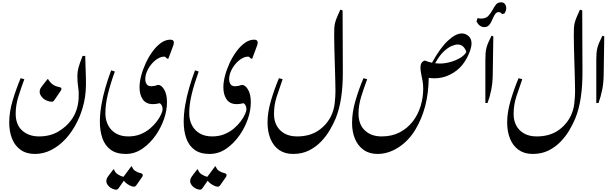

<svg xmlns="http://www.w3.org/2000/svg" viewBox="-20 -974 5330 1665"><path d="M284 361Q209 361 159 325.5Q109 290 84.5 228.5Q60 167 60 89Q60 -4 90 -103.5Q120 -203 159 -296L191 -287Q163 -212 139.5 -136.5Q116 -61 116 11Q116 108 173 158.5Q230 209 318 209Q414 209 484.5 167.5Q555 126 597 68Q628 26 643.5 -21.5Q659 -69 662 -121Q665 -173 658 -217.5Q651 -262 651 -314Q651 -331 654.5 -358Q658 -385 674 -430L696 -489H719L725 -296Q729 -175 708.5 -85Q688 5 650 81Q607 168 549 230.5Q491 293 423.5 327Q356 361 284 361ZM428 -92Q424 -92 419 -92.5Q414 -93 409 -94Q366 -105 345 -130Q324 -155 324 -177Q324 -197 334 -212Q344 -227 352 -237L392 -288H397Q413 -260 435.5 -243Q458 -226 493 -219Q513 -216 513 -203Q513 -195 504 -183L451 -105Q445 -97 440.5 -94.5Q436 -92 428 -92Z M1071 361Q989 361 939.5 324.5Q890 288 868 224.5Q846 161 846 82Q846 16 858.5 -59Q871 -134 893.5 -212Q916 -290 944 -364L976 -354Q939 -252 916 -159.5Q893 -67 894 14Q895 70 919 114.5Q943 159 987 184Q1031 209 1093 209Q1151 209 1198 190Q1245 171 1280.5 141Q1316 111 1340.5 78Q1365 45 1377.5 17Q1390 -11 1390 -26Q1390 -47 1382 -61Q1374 -75 1365 -79Q1351 -75 1334 -73Q1317 -71 1306 -71Q1247 -71 1218.5 -111.5Q1190 -152 1190 -217Q1190 -263 1204.5 -318Q1219 -373 1244.5 -428Q1270 -483 1304 -529Q1338 -575 1377 -602.5Q1416 -630 1457 -630Q1474 -630 1481 -622.5Q1488 -615 1488 -606Q1488 -598 1485.5 -588.5Q1483 -579 1478 -567L1440 -465H1430Q1413 -483 1406 -483Q1377 -483 1348 -465.5Q1319 -448 1294.5 -419Q1270 -390 1255 -355.5Q1240 -321 1240 -288Q1240 -263 1251.5 -244.5Q1263 -226 1292 -226Q1303 -226 1318.5 -229Q1334 -232 1350 -238Q1380 -238 1404 -197Q1428 -156 1428 -88Q1428 -16 1402.5 57.5Q1377 131 1333 195Q1284 267 1217 314Q1150 361 1071 361ZM987 671Q980 671 969 668Q938 658 920 637.5Q902 617 902 596Q902 579 911 565Q920 551 927 542L963 495H969Q977 522 1001.5 538Q1026 554 1051 559L1118 469H1124Q1132 495 1154 509Q1176 523 1201 528Q1218 532 1218 545Q1218 553 1211 563L1162 633Q1153 645 1141 645Q1134 645 1123 642Q1099 633 1081 619.5Q1063 606 1054 593L1008 659Q999 671 987 671Z M1798 361Q1716 361 1666.5 324.5Q1617 288 1595 224.5Q1573 161 1573 82Q1573 16 1585.5 -59Q1598 -134 1620.5 -212Q1643 -290 1671 -364L1703 -354Q1666 -252 1643 -159.5Q1620 -67 1621 14Q1622 70 1646 114.5Q1670 159 1714 184Q1758 209 1820 209Q1878 209 1925 190Q1972 171 2007.5 141Q2043 111 2067.5 78Q2092 45 2104.5 17Q2117 -11 2117 -26Q2117 -47 2109 -61Q2101 -75 2092 -79Q2078 -75 2061 -73Q2044 -71 2033 -71Q1974 -71 1945.5 -111.5Q1917 -152 1917 -217Q1917 -263 1931.5 -318Q1946 -373 1971.5 -428Q1997 -483 2031 -529Q2065 -575 2104 -602.5Q2143 -630 2184 -630Q2201 -630 2208 -622.5Q2215 -615 2215 -606Q2215 -598 2212.5 -588.5Q2210 -579 2205 -567L2167 -465H2157Q2140 -483 2133 -483Q2104 -483 2075 -465.5Q2046 -448 2021.5 -419Q1997 -390 1982 -355.5Q1967 -321 1967 -288Q1967 -263 1978.5 -244.5Q1990 -226 2019 -226Q2030 -226 2045.5 -229Q2061 -232 2077 -238Q2107 -238 2131 -197Q2155 -156 2155 -88Q2155 -16 2129.5 57.5Q2104 131 2060 195Q2011 267 1944 314Q1877 361 1798 361ZM1714 671Q1707 671 1696 668Q1665 658 1647 637.5Q1629 617 1629 596Q1629 579 1638 565Q1647 551 1654 542L1690 495H1696Q1704 522 1728.5 538Q1753 554 1778 559L1845 469H1851Q1859 495 1881 509Q1903 523 1928 528Q1945 532 1945 545Q1945 553 1938 563L1889 633Q1880 645 1868 645Q1861 645 1850 642Q1826 633 1808 619.5Q1790 606 1781 593L1735 659Q1726 671 1714 671Z M2521 361Q2450 361 2400.5 326.5Q2351 292 2325.5 230Q2300 168 2300 88Q2300 0 2329.5 -100.5Q2359 -201 2399 -296L2431 -287Q2403 -208 2379.5 -136Q2356 -64 2356 16Q2356 71 2379 114.5Q2402 158 2447 183.5Q2492 209 2556 209Q2663 209 2736.5 161Q2810 113 2850 34Q2876 -19 2882.5 -78.5Q2889 -138 2889 -182Q2889 -205 2888 -249.5Q2887 -294 2885.5 -350.5Q2884 -407 2882 -466.5Q2880 -526 2879 -580Q2878 -634 2878 -673Q2878 -706 2879 -728.5Q2880 -751 2885 -772.5Q2890 -794 2901 -821.5Q2912 -849 2931 -890L2951 -884L2953 -358Q2954 -232 2938.5 -128.5Q2923 -25 2890 55Q2871 101 2840 154Q2809 207 2764 254Q2719 301 2659 331Q2599 361 2521 361Z M3254 361Q3183 361 3133.5 326Q3084 291 3058.5 230.5Q3033 170 3033 92Q3033 0 3062.5 -101Q3092 -202 3132 -296L3164 -287Q3136 -212 3112.5 -136.5Q3089 -61 3089 11Q3089 105 3144 157Q3199 209 3289 209Q3379 209 3446.5 173.5Q3514 138 3559.5 79Q3605 20 3627.5 -54Q3650 -128 3650 -204Q3650 -239 3645 -268.5Q3640 -298 3633 -330Q3630 -346 3628 -360Q3626 -374 3626 -386Q3626 -439 3664 -449Q3694 -437 3726 -430Q3798 -560 3865 -622Q3932 -684 3985 -684Q4017 -684 4043 -661.5Q4069 -639 4069 -598Q4069 -572 4058 -538.5Q4047 -505 4028.5 -470.5Q4010 -436 3986 -407Q3945 -358 3882 -326.5Q3819 -295 3747 -295Q3722 -295 3698 -299Q3696 -166 3667.5 -55.5Q3639 55 3581 152Q3546 211 3494.5 258.5Q3443 306 3381.5 333.5Q3320 361 3254 361ZM3948 -588Q3927 -588 3894.5 -574Q3862 -560 3825.5 -525Q3789 -490 3754 -426Q3775 -423 3796 -423Q3836 -423 3883 -435.5Q3930 -448 3969 -471Q4008 -494 4024 -523Q4017 -548 3998.5 -568Q3980 -588 3948 -588Z M4189 -81V-455Q4189 -489 4191 -512.5Q4193 -536 4198 -557Q4203 -578 4213.5 -603Q4224 -628 4242 -664L4258 -659L4253 -325Q4252 -255 4240 -194.5Q4228 -134 4208 -81ZM4179 -739Q4138 -739 4112 -788L4122 -818Q4134 -813 4151 -813Q4193 -813 4214.5 -836Q4236 -859 4253 -891Q4266 -916 4281.5 -935Q4297 -954 4326 -954Q4348 -954 4359 -938.5Q4370 -923 4370 -903Q4370 -892 4366 -880Q4362 -868 4354 -857L4334 -852Q4330 -858 4323 -863.5Q4316 -869 4305 -869Q4286 -869 4275 -853Q4264 -837 4257 -821Q4249 -802 4239.5 -783Q4230 -764 4216 -751.5Q4202 -739 4179 -739Z M4599 361Q4528 361 4478.5 326.5Q4429 292 4403.5 230Q4378 168 4378 88Q4378 0 4407.5 -100.5Q4437 -201 4477 -296L4509 -287Q4481 -208 4457.5 -136Q4434 -64 4434 16Q4434 71 4457 114.5Q4480 158 4525 183.5Q4570 209 4634 209Q4741 209 4814.5 161Q4888 113 4928 34Q4954 -19 4960.5 -78.5Q4967 -138 4967 -182Q4967 -205 4966 -249.5Q4965 -294 4963.5 -350.5Q4962 -407 4960 -466.5Q4958 -526 4957 -580Q4956 -634 4956 -673Q4956 -706 4957 -728.5Q4958 -751 4963 -772.5Q4968 -794 4979 -821.5Q4990 -849 5009 -890L5029 -884L5031 -358Q5032 -232 5016.5 -128.5Q5001 -25 4968 55Q4949 101 4918 154Q4887 207 4842 254Q4797 301 4737 331Q4677 361 4599 361Z M5151 -81V-455Q5151 -489 5153 -512.5Q5155 -536 5160 -557Q5165 -578 5175.5 -603Q5186 -628 5204 -664L5220 -659L5215 -325Q5214 -255 5202 -194.5Q5190 -134 5170 -81Z"/></svg>

Font: Gulzar
Style: Regular
Weight: 400
Designer: Borna Izadpanah, Alice Savoie, Simon Cozens, Fiona Ross
Version: Version 1.000;[7b34f74]; ttfautohint (v1.8.4)